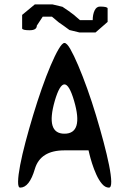

<svg xmlns="http://www.w3.org/2000/svg" viewBox="-20 -856 590 876"><path d="M477 0Q460 0 445.5 -17Q431 -34 419.5 -59.5Q408 -85 400 -110.5Q392 -136 388 -153Q384 -170 384 -170H274Q164 -170 139 -85Q114 0 72 0Q62 0 62.5 -28Q63 -56 72 -103Q81 -150 96.5 -208.5Q112 -267 131 -330Q150 -393 170.5 -451.5Q191 -510 211 -557Q231 -604 247.5 -632Q264 -660 274 -660Q285 -660 301 -632Q317 -604 337 -557Q357 -510 378 -451.5Q399 -393 418 -330Q437 -267 452.5 -208.5Q468 -150 477.5 -103Q487 -56 487.5 -28Q488 0 477 0ZM274 -246Q362 -246 318 -396Q274 -546 230 -396Q187 -246 274 -246ZM436 -826Q469 -826 471 -818V-756L416 -708H342L297 -719Q283 -729 271 -738Q259 -747 248 -754L217 -780H175L148 -739Q148 -718 115 -718Q83 -718 81 -726V-788L139 -836H219L265 -825Q294 -806 316 -789L345 -764H403Q403 -790 411.5 -808Q420 -826 436 -826Z"/></svg>

Font: Syne Mono
Style: Regular
Weight: 400
Monospace: yes
Designer: Lucas Descroix
Foundry: Bonjour Monde
Version: Version 2.000; ttfautohint (v1.8.3)